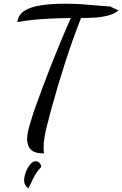

<svg xmlns="http://www.w3.org/2000/svg" viewBox="-20 -740 659 1035"><path d="M217 87Q166 87 146 66Q126 45 126 12Q126 -17 137.5 -57.5Q149 -98 161 -135Q183 -198 208.5 -266Q234 -334 260.5 -401Q287 -468 313 -530Q339 -592 362 -643Q294 -642 245.5 -639.5Q197 -637 157.5 -633Q118 -629 74 -621Q78 -660 111.5 -681.5Q145 -703 202 -711.5Q259 -720 331 -720Q381 -720 422 -717Q463 -714 500.5 -710.5Q538 -707 574 -705Q604 -690 613.5 -686Q623 -682 617 -682Q594 -664 559.5 -655.5Q525 -647 488 -645Q451 -643 417 -643Q375 -538 334.5 -413Q294 -288 257 -154Q244 -104 234.5 -67.5Q225 -31 220 -1Q215 29 215 60Q215 65 215.5 71.5Q216 78 217 87ZM133 275Q122 268 116 257Q110 246 110 233Q110 213 119 188.5Q128 164 142.5 146.5Q157 129 172 129Q184 129 193 138.5Q202 148 202 160Q176 188 163 214.5Q150 241 133 275Z"/></svg>

Font: Dancing Script SemiBold
Style: Regular
Weight: 600
Designer: Pablo Impallari
Foundry: Pablo Impallari
Version: Version 2.001